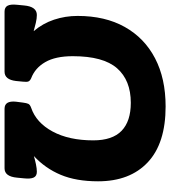

<svg xmlns="http://www.w3.org/2000/svg" viewBox="27 -776 748 844"><g transform="rotate(90 401.0 -354.0)"><path d="M30 0Q11 0 4 -13.5Q-3 -27 0 -55L3 -86Q8 -142 45 -142Q60 -142 79.5 -137.5Q99 -133 116 -128Q82 -168 65.5 -217.5Q49 -267 49 -321Q49 -442 97.5 -528.5Q146 -615 235 -661.5Q324 -708 447 -708Q609 -708 692.5 -629.5Q776 -551 776 -411Q776 -315 747.5 -247Q719 -179 665 -129Q682 -134 701 -138Q720 -142 734 -142Q753 -142 759.5 -128Q766 -114 763 -86L760 -55Q755 0 719 0H457Q421 0 426 -50L430 -81Q432 -97 435.5 -104.5Q439 -112 453 -117Q518 -139 557 -211Q596 -283 596 -390Q596 -474 554 -514.5Q512 -555 431 -555Q332 -555 279 -494.5Q226 -434 226 -300Q226 -224 252 -179Q278 -134 323 -117Q334 -112 337 -105Q340 -98 338 -81L335 -50Q329 0 294 0Z"/></g></svg>

Font: Asap Semi Expanded Semi Expanded ExtraBold
Style: Italic
Weight: 800
Width: 6
Italic angle: -6°
Designer: Pablo Cosgaya
Foundry: Omnibus-Type
Version: Version 3.001; ttfautohint (v1.8.4.7-5d5b)